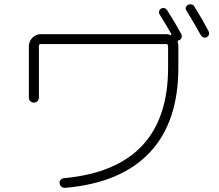

<svg xmlns="http://www.w3.org/2000/svg" viewBox="-20 -860 1040 913"><path d="M934.6 -693.4Q901.4 -752.9 867.2 -808.6Q856.4 -825.2 874 -836.9Q881.8 -840.8 890.6 -838.9Q899.4 -836.9 904.3 -829.1Q941.4 -769.5 971.7 -711.9Q975.6 -704.1 973.6 -696.3Q971.7 -688.5 963.9 -683.6Q945.3 -675.8 934.6 -693.4ZM117.2 -396.5V-639.6Q117.2 -663.1 133.8 -680.2Q150.4 -697.3 172.9 -697.3H772.5Q779.3 -697.3 791 -693.4Q793 -692.4 794.4 -694.3Q795.9 -696.3 794.9 -698.2Q771.5 -739.3 739.3 -791Q734.4 -797.9 736.8 -806.6Q739.3 -815.4 746.1 -819.3Q753.9 -823.2 761.7 -821.3Q769.5 -819.3 775.4 -810.5Q809.6 -757.8 841.8 -698.2Q845.7 -690.4 843.8 -682.1Q841.8 -673.8 834 -669.9Q832 -668 829.1 -668Q823.2 -667 825.2 -659.2Q828.1 -650.4 828.1 -639.6V-538.1Q828.1 -279.3 691.9 -134.8Q555.7 9.8 291 33.2Q281.2 34.2 272.9 28.3Q264.6 22.5 263.7 11.7Q261.7 2.9 268.1 -4.4Q274.4 -11.7 283.2 -12.7Q779.3 -57.6 779.3 -538.1V-641.6Q779.3 -649.4 771.5 -650.4H173.8Q165 -650.4 165 -641.6V-396.5Q165 -386.7 158.2 -379.4Q151.4 -372.1 141.1 -372.1Q130.9 -372.1 124 -378.9Q117.2 -385.7 117.2 -396.5Z"/></svg>

Font: Rounded-X Mgen+ 1m light
Style: Regular
Weight: 200
Designer: [Source Han Sans]
Ryoko NISHIZUKA  (kana & ideographs); Paul D. Hunt (Latin, Greek & Cyrillic); Wenlong ZHANG  (bopomofo
Version: Version 1.059.20150602